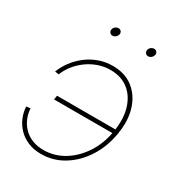

<svg xmlns="http://www.w3.org/2000/svg" viewBox="-170 -806 846 920"><g transform="rotate(30 252.5 -346.0)"><path d="M195.3 7.8Q154.3 7.8 122.6 -5.6Q90.8 -19 68.6 -42Q46.4 -64.9 34.2 -94Q22 -123 20.5 -154.3L43 -156.7Q44.4 -128.9 54.9 -103.5Q65.4 -78.1 84.7 -57.9Q104 -37.6 131.8 -26.1Q159.7 -14.6 196.3 -14.6Q255.4 -14.6 307.4 -46.1Q359.4 -77.6 395.8 -133.3Q432.1 -189 443.8 -261.2Q456.1 -333.5 439.7 -389.2Q423.3 -444.8 383.3 -476.3Q343.3 -507.8 283.7 -507.8Q248 -507.8 215.6 -496.1Q183.1 -484.4 156 -464.4Q128.9 -444.3 109.1 -418.9Q89.4 -393.6 78.1 -365.2L56.6 -368.2Q68.4 -399.4 89.8 -428.5Q111.3 -457.5 140.6 -480.5Q169.9 -503.4 206.3 -516.8Q242.7 -530.3 284.2 -530.3Q350.6 -530.3 396 -495.4Q441.4 -460.4 460.4 -399.7Q479.5 -338.9 466.3 -261.2Q453.6 -183.6 414.6 -122.8Q375.5 -62 318.6 -27.1Q261.7 7.8 195.3 7.8ZM450.2 -250H119.1L122.6 -272.5H453.6ZM405.8 -654.3Q396.5 -654.3 390.9 -661.1Q385.3 -668 386.7 -677.7Q388.2 -687 396.2 -693.6Q404.3 -700.2 413.6 -700.2Q423.3 -700.2 428.7 -693.6Q434.1 -687 432.6 -677.7Q430.7 -668 422.9 -661.1Q415 -654.3 405.8 -654.3ZM208.5 -654.3Q199.2 -654.3 193.6 -661.1Q188 -668 189.5 -677.7Q190.9 -687 199 -693.6Q207 -700.2 216.3 -700.2Q226.1 -700.2 231.4 -693.6Q236.8 -687 235.4 -677.7Q233.4 -668 225.6 -661.1Q217.8 -654.3 208.5 -654.3Z"/></g></svg>

Font: Inter 28pt Thin
Style: Italic
Weight: 250
Italic angle: -9.3988°
Designer: Rasmus Andersson
Foundry: rsms
Version: Version 4.001;git-66647c0bb